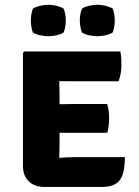

<svg xmlns="http://www.w3.org/2000/svg" viewBox="-20 -760 566 782"><path d="M488.5 -120Q488.5 -51.5 467 -25Q445.5 1.5 395 1.5H161Q120.5 1.5 97 -21.5Q73.5 -44.5 73.5 -84V-544.5L79.5 -550.5H470Q473.5 -534 474 -519Q474.5 -504 474.5 -491Q474.5 -478.5 471.8 -462Q469 -445.5 463 -429H284Q262.5 -429 221.5 -429.5Q221.5 -414.5 222 -403.2Q222.5 -392 222.5 -376.5V-335.5Q263 -336.5 284 -336.5H416.5Q421 -323 422.8 -306.5Q424.5 -290 424.5 -278.5Q424.5 -265.5 422.8 -248.8Q421 -232 416.5 -219H284Q275 -219 258 -219Q241 -219 222.5 -219V-176.5Q222.5 -159 222 -147Q221.5 -135 221.5 -118V-117Q238.5 -118.5 253.2 -119.2Q268 -120 289.5 -120ZM105.5 -676.5Q105.5 -686.5 107.5 -700Q109.5 -713.5 114 -725Q126.5 -732.5 143.5 -736.5Q160.5 -740.5 176.5 -740.5Q192.5 -740.5 209.8 -736.5Q227 -732.5 239 -725Q244 -713.5 246 -700Q248 -686.5 248 -676.5Q248 -666.5 246 -652.8Q244 -639 239 -627.5Q227 -620 209.8 -616.2Q192.5 -612.5 176.5 -612.5Q160.5 -612.5 143.5 -616.2Q126.5 -620 114 -627.5Q109.5 -639 107.5 -652.8Q105.5 -666.5 105.5 -676.5ZM305 -676.5Q305 -686.5 307 -700Q309 -713.5 314 -725Q326 -732.5 343.2 -736.5Q360.5 -740.5 376.5 -740.5Q392.5 -740.5 409.5 -736.5Q426.5 -732.5 439 -725Q443.5 -713.5 445.5 -700Q447.5 -686.5 447.5 -676.5Q447.5 -666.5 445.5 -652.8Q443.5 -639 439 -627.5Q426.5 -620 409.5 -616.2Q392.5 -612.5 376.5 -612.5Q360.5 -612.5 343.2 -616.2Q326 -620 314 -627.5Q309 -639 307 -652.8Q305 -666.5 305 -676.5Z"/></svg>

Font: Signika Negative SC
Style: Bold
Weight: 700
Designer: Anna Giedryś
Foundry: Anna Giedryś
Version: Version 2.000; ttfautohint (v1.8.3) -l 8 -r 50 -G 200 -x 9 -